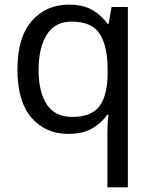

<svg xmlns="http://www.w3.org/2000/svg" viewBox="-20 -566 655 826"><path d="M442 11Q442 -7 443 -31Q444 -55 447 -72H441Q418 -38 377.5 -14Q337 10 273 10Q176 10 115.5 -59.5Q55 -129 55 -267Q55 -405 116.5 -475.5Q178 -546 276 -546Q339 -546 379 -522Q419 -498 443 -463H447L460 -536H530V240H442ZM290 -63Q373 -63 407.5 -108.5Q442 -154 443 -248V-266Q443 -368 409 -420.5Q375 -473 288 -473Q216 -473 181 -416.5Q146 -360 146 -265Q146 -170 181.5 -116.5Q217 -63 290 -63Z"/></svg>

Font: Noto Sans Modi
Style: Regular
Weight: 400
Designer: Monotype Design Team
Foundry: Monotype Imaging Inc.
Version: Version 2.003; ttfautohint (v1.8.4.7-5d5b)